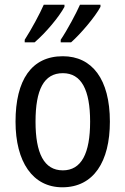

<svg xmlns="http://www.w3.org/2000/svg" viewBox="-20 -786 533 816"><path d="M407 -757V-766H320C305 -732 267 -660 238 -617V-606H282C322 -641 385 -715 407 -757ZM254 -757V-766H166C150 -729 114 -662 85 -617V-606H127C174 -646 231 -714 254 -757ZM447 -269C447 -450 371 -547 247 -547C114 -547 46 -446 46 -269C46 -98 119 10 245 10C378 10 447 -99 447 -269ZM131 -269C131 -404 166 -475 247 -475C326 -475 363 -404 363 -269C363 -134 326 -62 247 -62C167 -62 131 -135 131 -269Z"/></svg>

Font: Noto Sans Khmer UI Condensed
Style: Regular
Weight: 400
Width: 3
Designer: Danh Hong and the Monotype Design Team
Foundry: Monotype Imaging Inc.
Version: Version 2.002